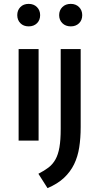

<svg xmlns="http://www.w3.org/2000/svg" viewBox="-20 -725 512 990"><path d="M76 -472H179V0H76ZM293 -472H396V-70Q396 -13 388.5 35Q381 83 362 122Q343 161 310 192Q277 223 225 245L178 171Q209 155 230.5 138.5Q252 122 266 97Q280 72 286.5 34.5Q293 -3 293 -60ZM69 -647Q69 -672 85 -688.5Q101 -705 128 -705Q154 -705 170.5 -688.5Q187 -672 187 -647Q187 -621 170.5 -605Q154 -589 128 -589Q101 -589 85 -605.5Q69 -622 69 -647ZM285 -647Q285 -672 301.5 -688.5Q318 -705 345 -705Q371 -705 387.5 -688.5Q404 -672 404 -647Q404 -621 387.5 -605Q371 -589 345 -589Q318 -589 301.5 -605.5Q285 -622 285 -647Z"/></svg>

Font: Ek Mukta Medium
Style: Regular
Weight: 500
Designer: Girish Dalvi and Yashodeep Gholap
Foundry: Ek Type
Version: Version 2.538;PS 1.002;hotconv 16.6.51;makeotf.lib2.5.65220;